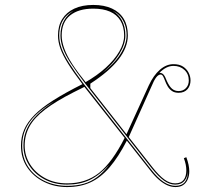

<svg xmlns="http://www.w3.org/2000/svg" viewBox="-20 -743 827 778"><path d="M252 15Q201 15 158.5 -6Q116 -27 90.5 -64.5Q65 -102 65 -153Q65 -188 78 -218Q91 -248 119.5 -277Q148 -306 196 -336.5Q244 -367 314 -402Q277 -451 255.5 -485.5Q234 -520 224.5 -547Q215 -574 215 -599Q215 -638 232 -665.5Q249 -693 281 -708Q313 -723 358 -723Q402 -723 433.5 -708.5Q465 -694 481.5 -666.5Q498 -639 498 -600Q498 -551 460.5 -502.5Q423 -454 346 -404V-384L325 -409Q374 -437 409 -469Q444 -501 463.5 -534.5Q483 -568 483 -599Q483 -635 468 -659.5Q453 -684 425.5 -696Q398 -708 358 -708Q298 -708 264 -680.5Q230 -653 230 -599Q230 -575 240.5 -546Q251 -517 273.5 -482.5Q296 -448 331 -405L598 -65Q625 -31 646.5 -15.5Q668 0 690 0Q713 0 724 -14Q735 -28 735 -53Q735 -64 732.5 -76.5Q730 -89 725 -102L735 -106Q741 -90 744 -75.5Q747 -61 747 -49Q747 -30 740.5 -15.5Q734 -1 722 7Q710 15 691 15Q674 15 657.5 7.5Q641 0 623.5 -15Q606 -30 587 -55L322 -391L278 -369Q207 -333 163 -299.5Q119 -266 99.5 -230.5Q80 -195 80 -153Q80 -112 102 -77Q124 -42 163 -21Q202 0 252 0Q328 0 381.5 -42.5Q435 -85 486 -186L495 -175Q460 -107 424 -65Q388 -23 346.5 -4Q305 15 252 15ZM704 -367Q687 -367 676.5 -374.5Q666 -382 659.5 -393Q653 -404 649 -415Q645 -426 641 -433.5Q637 -441 631 -441Q622 -441 613 -429.5Q604 -418 593 -391L501 -186L492 -198L583 -397Q602 -438 628 -460.5Q654 -483 683 -483Q707 -483 722 -473Q737 -463 744.5 -448Q752 -433 752 -417Q752 -407 749 -398Q746 -389 740 -382Q734 -375 725 -371Q716 -367 704 -367ZM683 -476Q668 -476 654 -469Q640 -462 626 -448Q636 -448 642.5 -441Q649 -434 656 -415Q666 -393 677 -383.5Q688 -374 704 -374Q722 -374 733.5 -386Q745 -398 745 -417Q745 -443 727.5 -459.5Q710 -476 683 -476ZM488 -599Q488 -564 463.5 -524Q439 -484 393 -446Q441 -482 467 -522.5Q493 -563 493 -600Q493 -623 486.5 -642Q480 -661 468 -675.5Q456 -690 437 -699Q460 -686 474 -660.5Q488 -635 488 -599ZM252 10Q290 10 319.5 1.5Q349 -7 374 -26Q399 -45 422 -75Q382 -32 343 -13.5Q304 5 252 5Q200 5 160 -16.5Q120 -38 97.5 -74Q75 -110 75 -153Q75 -206 104.5 -247.5Q134 -289 198 -331Q154 -305 125.5 -277.5Q97 -250 83.5 -220Q70 -190 70 -153Q70 -103 94.5 -66.5Q119 -30 160.5 -10Q202 10 252 10ZM278 -699Q259 -690 246 -675.5Q233 -661 226.5 -642Q220 -623 220 -599Q220 -574 229.5 -547.5Q239 -521 260.5 -487Q282 -453 318 -405L591 -58Q605 -40 618 -27Q631 -14 643 -6Q655 2 667 6Q679 10 691 10Q717 10 729.5 -6Q742 -22 741 -53Q741 -27 728 -11Q715 5 690 5Q667 5 644.5 -11Q622 -27 594 -62L327 -402Q289 -452 266.5 -486.5Q244 -521 234.5 -548Q225 -575 225 -599Q225 -635 239.5 -660Q254 -685 278 -699Z"/></svg>

Font: Kalnia Glaze Thin Thin
Style: Regular
Weight: 250
Version: Version 1.110